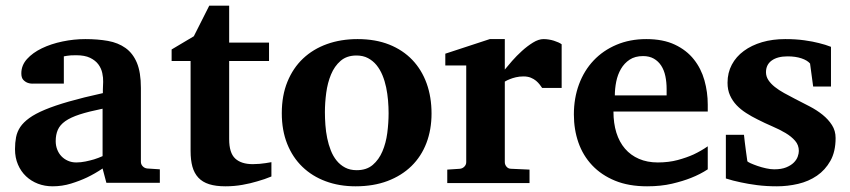

<svg xmlns="http://www.w3.org/2000/svg" viewBox="-20 -636 2958 668"><path d="M350.1 0 336.9 -49.8Q311 -32.2 282.7 -18.6Q257.8 -6.8 227.1 2.7Q196.3 12.2 163.1 12.2Q135.7 12.2 112.1 3.2Q88.4 -5.9 70.6 -22.7Q52.7 -39.6 42.5 -63.5Q32.2 -87.4 32.2 -117.2Q32.2 -139.6 35.9 -158.7Q39.6 -177.7 50.5 -194.1Q61.5 -210.4 82 -225.3Q102.5 -240.2 136.5 -254.4Q170.4 -268.6 219.7 -282.7Q269 -296.9 337.9 -312V-324.2Q337.9 -331.5 338.4 -337.4Q338.4 -344.2 338.9 -351.1Q339.4 -365.2 335.9 -381.6Q332.5 -397.9 322.3 -411.9Q312 -425.8 293.5 -434.8Q274.9 -443.8 245.1 -443.8Q234.9 -443.8 226.8 -443.4Q218.8 -442.9 213.4 -441.9Q207 -440.9 202.1 -439.9V-345.2H99.1Q86.4 -344.2 76.7 -347.7Q68.4 -350.6 61.3 -357.9Q54.2 -365.2 54.2 -380.9Q54.2 -408.7 74 -430.7Q93.8 -452.6 125.7 -468Q157.7 -483.4 197.5 -491.7Q237.3 -500 276.9 -500Q319.8 -500 355.5 -493.7Q391.1 -487.3 416.7 -469Q442.4 -450.7 456.3 -417.5Q470.2 -384.3 470.2 -330.1V-73.2Q470.2 -64 476.6 -57.4Q482.9 -50.8 492.2 -49.8L536.1 -46.9V0ZM336.9 -257.8Q288.6 -248 257.1 -237.8Q225.6 -227.5 207 -214.4Q188.5 -201.2 181.2 -184.3Q173.8 -167.5 173.8 -145Q173.8 -129.4 179 -116Q184.1 -102.5 193.6 -92.5Q203.1 -82.5 216.3 -76.7Q229.5 -70.8 245.1 -70.8Q261.2 -70.8 277.6 -74.2Q293.9 -77.6 307.1 -81.5Q322.8 -86.4 336.9 -92.8Z M924.3 -22Q900.9 -12.2 874.5 -4.9Q852.1 2 823.5 7.1Q794.9 12.2 764.2 12.2Q731 12.2 707.8 4.9Q684.6 -2.4 670.2 -17.8Q655.8 -33.2 649.4 -56.2Q643.1 -79.1 643.1 -110.8V-423.8H577.1V-463.9L654.3 -509.8L708 -616.2H777.3V-487.8H916V-423.8H777.3V-151.9Q777.3 -104 798.3 -84.5Q819.3 -64.9 859.4 -64.9Q871.1 -64.9 882.8 -65.9Q894.5 -66.9 903.8 -68.4Q914.6 -69.8 924.3 -71.8Z M1332 -242.2Q1332 -263.2 1330.1 -286.4Q1328.1 -309.6 1323.5 -332Q1318.8 -354.5 1310.5 -374.5Q1302.2 -394.5 1289.8 -409.7Q1277.3 -424.8 1260.3 -433.8Q1243.2 -442.9 1220.2 -442.9Q1186.5 -442.9 1165 -424.3Q1143.6 -405.8 1131.6 -376.7Q1119.6 -347.7 1115 -313Q1110.4 -278.3 1110.4 -246.1Q1110.4 -224.6 1112.1 -201.2Q1113.8 -177.7 1118.4 -155.3Q1123 -132.8 1130.9 -112.8Q1138.7 -92.8 1151.1 -77.4Q1163.6 -62 1180.7 -53Q1197.8 -43.9 1221.2 -43.9Q1255.4 -43.9 1276.9 -62.3Q1298.3 -80.6 1310.5 -109.4Q1322.8 -138.2 1327.4 -173.3Q1332 -208.5 1332 -242.2ZM1481.4 -241.2Q1481.4 -185.1 1463.6 -138.4Q1445.8 -91.8 1411.6 -58.3Q1377.4 -24.9 1328.4 -6.3Q1279.3 12.2 1217.3 12.2Q1160.2 12.2 1113 -5.4Q1065.9 -22.9 1032 -55.7Q998 -88.4 979.2 -135.5Q960.4 -182.6 960.4 -242.2Q960.4 -303.7 980 -351.6Q999.5 -399.4 1034.4 -432.4Q1069.3 -465.3 1117.7 -482.7Q1166 -500 1224.1 -500Q1286.1 -500 1334 -481Q1381.8 -461.9 1414.6 -427.5Q1447.3 -393.1 1464.4 -345.7Q1481.4 -298.3 1481.4 -241.2Z M1866.2 -330.1Q1862.8 -335 1857.7 -341.8Q1852.5 -348.6 1845 -355Q1837.4 -361.3 1826.7 -365.7Q1815.9 -370.1 1801.3 -370.1Q1787.1 -370.1 1774.9 -367.2Q1762.7 -364.3 1754.4 -360.8Q1744.1 -356.9 1736.3 -352.1V-71.8Q1736.3 -63 1742.4 -55.9Q1748.5 -48.8 1758.3 -48.8L1822.3 -45.9V1H1536.1V-45.9L1580.1 -48.8Q1589.4 -49.8 1595.7 -56.4Q1602.1 -63 1602.1 -71.8V-408.2H1529.3V-449.2L1684.1 -500H1736.3V-394Q1745.6 -405.8 1761.5 -423.8Q1777.3 -441.9 1795.9 -458.7Q1814.5 -475.6 1834.2 -487.8Q1854 -500 1871.1 -500Q1879.9 -500 1889.2 -498.5Q1898.4 -497.1 1907 -494.4Q1915.5 -491.7 1922.6 -488.5Q1929.7 -485.4 1934.1 -481.9V-330.1Z M2299.3 -326.2Q2299.3 -350.1 2294.9 -371.1Q2290.5 -392.1 2280.5 -407.5Q2270.5 -422.9 2254.9 -431.9Q2239.3 -440.9 2217.3 -440.9Q2189.5 -440.9 2170.7 -428.5Q2151.9 -416 2140.4 -396.2Q2128.9 -376.5 2124 -352.1Q2119.1 -327.6 2119.1 -304.2H2299.3ZM2442.4 -46.9Q2416.5 -29.8 2384.3 -17.1Q2356.4 -5.9 2317.9 3.2Q2279.3 12.2 2231.4 12.2Q2167.5 12.2 2119.9 -7.3Q2072.3 -26.9 2040.3 -60.8Q2008.3 -94.7 1992.4 -140.1Q1976.6 -185.5 1976.6 -237.8Q1976.6 -294.4 1994.4 -342.5Q2012.2 -390.6 2045.2 -425.5Q2078.1 -460.4 2124.8 -480.2Q2171.4 -500 2228.5 -500Q2287.1 -500 2327.9 -480.7Q2368.7 -461.4 2394 -429.4Q2419.4 -397.5 2430.9 -356.4Q2442.4 -315.4 2442.4 -272V-248H2114.3Q2114.3 -207 2124.5 -174.3Q2134.8 -141.6 2154.5 -118.7Q2174.3 -95.7 2203.1 -83.3Q2231.9 -70.8 2268.6 -70.8Q2306.6 -70.8 2338.1 -79.3Q2369.6 -87.9 2393.1 -98.6Q2419.9 -111.3 2442.4 -127Z M2871.1 -335H2809.1L2798.3 -415Q2788.6 -426.3 2768.1 -433.1Q2747.6 -439.9 2720.2 -439.9Q2685.1 -439.9 2665 -425.5Q2645 -411.1 2645 -384.8Q2645 -370.1 2653.3 -357.4Q2661.6 -344.7 2675.8 -333.5Q2689.9 -322.3 2708 -312.3Q2726.1 -302.2 2746.1 -292Q2771 -279.3 2796.4 -266.1Q2821.8 -252.9 2841.8 -236.8Q2861.8 -220.7 2874.5 -200.9Q2887.2 -181.2 2887.2 -155.8Q2887.2 -108.4 2869.1 -76.4Q2851.1 -44.4 2822.3 -24.7Q2793.5 -4.9 2756.8 3.7Q2720.2 12.2 2683.1 12.2Q2646 12.2 2614 8.1Q2582 3.9 2557.6 -1.5Q2529.3 -7.3 2505.4 -15.1V-167H2568.4Q2569.3 -156.7 2571.3 -141.1Q2573.2 -125.5 2575.2 -110.8Q2577.1 -93.8 2580.1 -75.2Q2581.1 -72.8 2591.3 -68.1Q2601.6 -63.5 2615.7 -58.6Q2629.9 -53.7 2645.5 -50.3Q2661.1 -46.9 2673.3 -46.9Q2698.7 -46.9 2715.3 -53.7Q2731.9 -60.5 2741.7 -70.3Q2751.5 -80.1 2755.4 -91.1Q2759.3 -102.1 2759.3 -110.8Q2759.3 -131.3 2746.3 -146.2Q2733.4 -161.1 2712.9 -173.3Q2692.4 -185.5 2666.7 -196.5Q2641.1 -207.5 2616.2 -220.2Q2595.2 -230.5 2576.2 -242.7Q2557.1 -254.9 2542.7 -270Q2528.3 -285.2 2519.8 -304.2Q2511.2 -323.2 2511.2 -348.1Q2511.2 -382.8 2526.1 -410.9Q2541 -439 2567.9 -458.7Q2594.7 -478.5 2631.3 -489.3Q2668 -500 2711.9 -500Q2749 -500 2778.6 -495.8Q2808.1 -491.7 2828.6 -486.3Q2852.5 -480.5 2871.1 -473.1Z"/></svg>

Font: Charis SIL CyrE
Style: Bold
Weight: 700
Foundry: SIL International
Version: Version 5.000